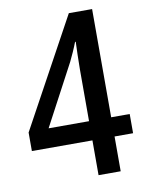

<svg xmlns="http://www.w3.org/2000/svg" viewBox="-82 -777 645 837"><g transform="rotate(-10 240.5 -359.0)"><path d="M466 -154V-239H384V-718H281L18 -236V-154H286V0H384V-154ZM286 -467V-239H107L250 -508C262 -533 275 -561 286 -590H289C288 -562 286 -505 286 -467Z"/></g></svg>

Font: Noto Sans Myanmar UI Condensed Medium
Style: Regular
Weight: 500
Width: 3
Designer: Monotype Design Team
Foundry: Monotype Imaging Inc.
Version: Version 2.103